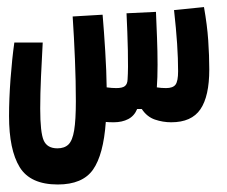

<svg xmlns="http://www.w3.org/2000/svg" viewBox="-20 -334 626 529"><path d="M139.2 174.3Q63.5 174.3 34.2 126.5Q4.9 78.6 4.9 -14.2Q4.9 -60.5 9 -116.5Q13.2 -172.4 19.5 -216.8H97.7Q95.2 -170.9 93 -123.3Q90.8 -75.7 90.8 -34.7Q90.8 30.8 100.3 52.7Q109.9 74.7 138.2 74.7Q157.7 74.7 168.7 64Q179.7 53.2 184.3 25.1Q189 -2.9 189 -55.2Q189 -110.4 186.5 -170.2Q184.1 -230 180.2 -288.6L262.7 -293.5Q266.6 -247.6 270 -192.1Q273.4 -136.7 273.9 -93.3Q288.1 -91.3 300.3 -91.3Q317.4 -91.3 324.2 -96.9Q331.1 -102.5 331.5 -115.2Q333.5 -144 332.3 -195.3Q331.1 -246.6 328.6 -297.4L409.7 -301.3Q411.1 -268.6 412.6 -230.2Q414.1 -191.9 414.1 -155.5Q414.1 -119.1 412.1 -93.3Q424.3 -91.3 437.5 -91.3Q456.5 -91.3 463.6 -100.8Q470.7 -110.4 470.7 -137.7Q470.7 -172.4 468 -213.4Q465.3 -254.4 459.5 -306.2L542 -314.5Q550.8 -265.1 553.7 -222.9Q556.6 -180.7 556.6 -142.6Q556.6 -68.8 532.2 -33Q507.8 2.9 451.7 2.9Q428.7 2.9 406.7 -4.6Q384.8 -12.2 370.6 -33.7H357.9Q350.1 -14.6 333.3 -5.9Q316.4 2.9 293.5 2.9Q280.8 2.9 271.5 2Q265.1 92.3 236.3 133.3Q207.5 174.3 139.2 174.3Z"/></svg>

Font: Cascadia Mono PL
Style: Regular
Weight: 400
Monospace: yes
Designer: Aaron Bell
Foundry: Saja Typeworks
Version: Version 2404.023; ttfautohint (v1.8.4)